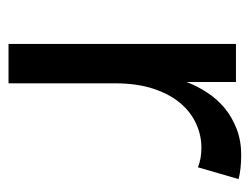

<svg xmlns="http://www.w3.org/2000/svg" viewBox="-86 -486 572 439"><g transform="rotate(90 199.5 -266.0)"><path d="M362 -433Q343 -441 317 -441Q289 -441 262.5 -429Q236 -417 215.5 -393Q195 -369 182.5 -331.5Q170 -294 170 -243V0H80V-520H167V-407Q176 -431 191 -454Q206 -477 226.5 -494Q247 -511 274 -521.5Q301 -532 334 -532Q349 -532 363.5 -530.5Q378 -529 389 -526Z"/></g></svg>

Font: ABeeZee
Style: Regular
Weight: 400
Designer: Anja Meiners
Foundry: Anja Meiners
Version: Version 1.001